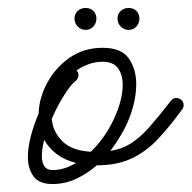

<svg xmlns="http://www.w3.org/2000/svg" viewBox="-20 -445 481 482"><path d="M112 17Q78 17 64 -2.5Q50 -22 50 -51Q50 -75 57.5 -103.5Q65 -132 77 -160Q78 -199 98.5 -237Q119 -275 154.5 -300Q190 -325 238 -325Q285 -325 303.5 -298Q322 -271 322 -234Q322 -212 317 -189.5Q312 -167 304 -147Q296 -127 284 -106.5Q272 -86 257 -66Q287 -71 309.5 -85.5Q332 -100 355 -126Q378 -152 409 -192Q415 -199 422 -199Q430 -199 435.5 -194Q441 -189 441 -181Q441 -175 437 -170Q408 -130 378.5 -98Q349 -66 312 -48Q275 -30 223 -30Q199 -9 171 4Q143 17 112 17ZM170 -242Q158 -233 141 -206Q124 -179 110 -147Q112 -116 135.5 -91.5Q159 -67 208 -64Q244 -99 266 -146.5Q288 -194 288 -232Q288 -258 276 -274Q264 -290 238 -290Q220 -290 203 -284Q186 -278 172 -268Q177 -263 177 -256Q177 -248 170 -242ZM85 -53Q85 -37 91.5 -27.5Q98 -18 112 -18Q141 -18 171 -36Q142 -43 122 -58.5Q102 -74 91 -94Q85 -70 85 -53ZM303 -370Q291 -370 283 -378.5Q275 -387 275 -398Q275 -410 283 -417.5Q291 -425 303 -425Q315 -425 322.5 -417.5Q330 -410 330 -398Q330 -387 322.5 -378.5Q315 -370 303 -370ZM195 -370Q183 -370 175 -378.5Q167 -387 167 -398Q167 -410 175 -417.5Q183 -425 195 -425Q207 -425 214.5 -417.5Q222 -410 222 -398Q222 -387 214.5 -378.5Q207 -370 195 -370Z"/></svg>

Font: Meow Script
Style: Regular
Weight: 400
Designer: Robert E. Leuschke
Foundry: Robert E. Leuschke
Version: Version 1.010; ttfautohint (v1.8.3)